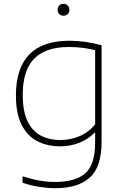

<svg xmlns="http://www.w3.org/2000/svg" viewBox="-20 -763 654 1013"><path d="M270 230Q232.5 230 185.2 222.5Q138 215 99 201V167Q146.5 182.5 188.5 189.8Q230.5 197 271 197Q379 197 430.5 150.8Q482 104.5 482 -11V-63H479Q447 -30 400.5 -10.5Q354 9 296 9Q230.5 9 178 -17.5Q125.5 -44 94.8 -103Q64 -162 64 -259Q64 -548 346 -548Q432 -548 516 -524V-14Q516 117 454.2 173.5Q392.5 230 270 230ZM298 -24Q348.5 -24 397.2 -43.5Q446 -63 482 -107V-498Q455 -505.5 419.5 -510.2Q384 -515 342 -515Q222 -515 161 -454Q100 -393 100 -263Q100 -174 126 -121.8Q152 -69.5 196.8 -46.8Q241.5 -24 298 -24ZM315 -680Q301.5 -680 292.8 -688.5Q284 -697 284 -711Q284 -725.5 292.8 -734.2Q301.5 -743 315 -743Q328.5 -743 337.2 -734.2Q346 -725.5 346 -711Q346 -697 337.2 -688.5Q328.5 -680 315 -680Z"/></svg>

Font: Encode Sans Expanded Expanded Thin
Style: Regular
Weight: 100
Width: 7
Designer: Multiple Designers
Foundry: Impallari Type
Version: Version 3.000; ttfautohint (v1.8.3) -l 8 -r 50 -G 200 -x 14 